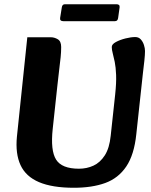

<svg xmlns="http://www.w3.org/2000/svg" viewBox="-20 -871 715 907"><path d="M329 16Q227 16 164.5 -10.5Q102 -37 77 -91Q52 -145 60 -226L109 -695H220Q237 -695 253 -685.5Q269 -676 269 -649Q269 -625 266.5 -601Q264 -577 260 -545Q256 -513 251 -466L229 -262Q218 -160 245 -117Q272 -74 353 -74Q390 -74 421.5 -88.5Q453 -103 475 -137Q497 -171 503 -230L524 -424Q530 -480 528.5 -517Q527 -554 522 -578.5Q517 -603 512.5 -619.5Q508 -636 508 -649Q508 -662 527.5 -672.5Q547 -683 573 -689.5Q599 -696 619 -696Q635 -696 645 -685Q655 -674 660 -658.5Q665 -643 665 -630Q665 -613 662 -584.5Q659 -556 655 -524L624 -238Q614 -140 576.5 -84.5Q539 -29 477 -6.5Q415 16 329 16ZM272 -836Q274 -851 286.8 -851H530.2Q547 -851 545 -836L538 -786Q536 -771 523.2 -771H278.8Q262 -771 264 -786Z"/></svg>

Font: Alkatra
Style: Regular
Weight: 400
Designer: Suman Bhandary
Version: Version 1.100;gftools[0.9.22]